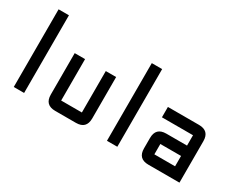

<svg xmlns="http://www.w3.org/2000/svg" viewBox="-93 -1150 1943 1568"><g transform="rotate(30 879.0 -366.0)"><path d="M97.7 -732.4H195.3V0H97.7Z M683.6 -488.3H781.2V-97.7Q781.2 0 683.6 0H488.3Q390.6 0 390.6 -97.7V-488.3H488.3V-97.7H683.6Z M976.6 -732.4H1074.2V0H976.6Z M1660.2 0H1367.2Q1269.5 0 1269.5 -97.7V-195.3Q1269.5 -293 1367.2 -293H1562.5V-390.6H1269.5V-488.3H1562.5Q1660.2 -488.3 1660.2 -390.6ZM1367.2 -97.7H1562.5V-195.3H1367.2Z"/></g></svg>

Font: BabelStone Zanabazar
Style: Regular
Weight: 400
Designer: Andrew West
Foundry: Andrew West
Version: Version 10.002;August 6, 2021